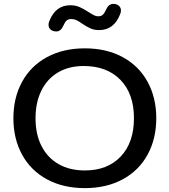

<svg xmlns="http://www.w3.org/2000/svg" viewBox="-20 -959 873 989"><path d="M49 -350Q49 -456 94 -538Q139 -620 222.5 -665Q306 -710 417 -710Q528 -710 611.5 -665Q695 -620 740 -538Q785 -456 785 -350Q785 -244 740 -162Q695 -80 611.5 -35Q528 10 417 10Q306 10 222.5 -35Q139 -80 94 -162Q49 -244 49 -350ZM670 -350Q670 -476 600.5 -547.5Q531 -619 411 -619Q335 -619 279 -586Q223 -553 193 -492Q163 -431 163 -350Q163 -267 194 -206.5Q225 -146 282 -113.5Q339 -81 417 -81Q534 -81 602 -153Q670 -225 670 -350ZM230 -831Q230 -841 234 -850Q266 -932 342 -932Q368 -932 389 -923Q410 -914 436 -897Q453 -886 464 -880.5Q475 -875 486 -875Q501 -875 510 -883.5Q519 -892 527 -911Q540 -939 564 -939Q581 -939 592 -929.5Q603 -920 603 -905Q603 -895 599 -886Q567 -804 491 -804Q466 -804 447.5 -812Q429 -820 405 -836Q387 -849 374 -855Q361 -861 347 -861Q332 -861 323 -853Q314 -845 306 -826Q293 -797 270 -797Q252 -797 241 -806.5Q230 -816 230 -831Z"/></svg>

Font: Kodchasan SemiBold
Style: Regular
Weight: 600
Version: Version 1.000; ttfautohint (v1.6)